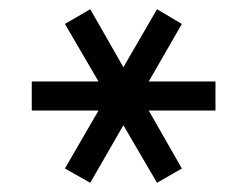

<svg xmlns="http://www.w3.org/2000/svg" viewBox="-20 -767 537 417"><path d="M448 -527H303L375 -401L321 -370L248 -495L176 -370L121 -401L194 -527H49V-590H194L121 -715L176 -747L248 -621L321 -747L375 -715L303 -590H448Z"/></svg>

Font: Geostar Fill
Style: Regular
Weight: 400
Designer: Joe Prince
Foundry: Joe Prince
Version: Version 1.002